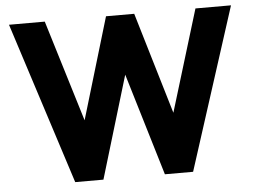

<svg xmlns="http://www.w3.org/2000/svg" viewBox="-51 -770 1103 834"><g transform="rotate(-5 501.0 -353.0)"><path d="M244 0H367L501 -446L635 0H758L985 -706H830L695 -263L563 -706H440L308 -264L173 -706H17Z"/></g></svg>

Font: MV Cash
Style: Bold
Weight: 700
Designer: Rodrigo Fuenzalida
Foundry: fragTYPE
Version: Version 1.100;Glyphs 3.1.2 (3151)